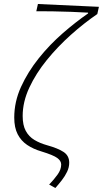

<svg xmlns="http://www.w3.org/2000/svg" viewBox="-20 -751 513 957"><path d="M256 186 225 169Q249 144 267 119Q285 94 285 69Q285 51 265.5 36.5Q246 22 187 4Q146 -8 115.5 -28.5Q85 -49 68 -82Q51 -115 51 -165Q51 -244 85 -318.5Q119 -393 173.5 -461Q228 -529 293 -585.5Q358 -642 419 -684V-688Q382 -690 335 -692Q288 -694 241.5 -694.5Q195 -695 161 -695L169 -731L473 -717L465 -681Q399 -636 333.5 -577.5Q268 -519 213.5 -452Q159 -385 126 -314Q93 -243 93 -173Q93 -127 108.5 -98.5Q124 -70 151.5 -53.5Q179 -37 215 -27Q269 -12 297 6.5Q325 25 325 60Q325 83 314.5 105Q304 127 288 147.5Q272 168 256 186Z"/></svg>

Font: Source Sans 3 Light
Style: Italic
Weight: 300
Italic angle: -11°
Designer: Paul D. Hunt
Foundry: Adobe
Version: Version 3.046;hotconv 1.0.118;makeotfexe 2.5.65603